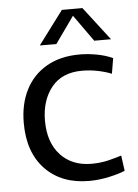

<svg xmlns="http://www.w3.org/2000/svg" viewBox="-53 -767 587 819"><g transform="rotate(-5 240.5 -357.5)"><path d="M296 11Q178 11 108.5 -61Q39 -133 39 -259Q39 -340 70 -401Q101 -462 160 -496Q219 -530 302 -530Q337 -530 375 -523Q413 -516 443 -502L432 -436Q408 -446 374.5 -453Q341 -460 306 -460Q220 -460 175 -404Q130 -348 130 -261Q130 -168 179.5 -114.5Q229 -61 312 -61Q352 -61 386 -69.5Q420 -78 441 -85L450 -19Q425 -8 381.5 1.5Q338 11 296 11ZM136 -583 243 -726H331L441 -583H369L288 -697L207 -583Z"/></g></svg>

Font: Murecho
Style: Regular
Weight: 400
Designer: Neil Summerour
Foundry: Positype
Version: Version 1.010; ttfautohint (v1.8.3)